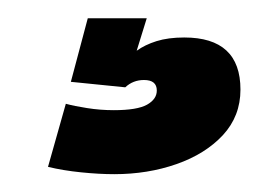

<svg xmlns="http://www.w3.org/2000/svg" viewBox="-20 -20 301 210"><path d="M105 170.5Q88.5 170.5 68.8 168.5Q49 166.5 32.5 162.5L52 93.5Q61 96 75.2 98.2Q89.5 100.5 104.5 100.5Q130 100.5 140.8 94.5Q151.5 88.5 151.5 79Q151.5 67.5 137.5 67.5Q125.5 67.5 117 75.5L57.5 69.5L76 0H140.5L129.5 35.5Q138.5 29 151.2 25Q164 21 181.5 21Q243 21 243 78Q243 107 223.8 127.8Q204.5 148.5 173 159.5Q141.5 170.5 105 170.5Z"/></svg>

Font: Anybody Condensed ExtraBold
Style: Regular
Weight: 800
Width: 3
Designer: Tyler Finck
Foundry: Etcetera Type Company
Version: Version 1.010; ttfautohint (v1.8.3) -l 8 -r 50 -G 200 -x 14 